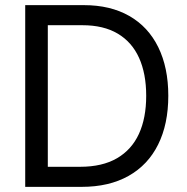

<svg xmlns="http://www.w3.org/2000/svg" viewBox="-20 -727 726 747"><path d="M127 0V-78.1H292Q377.9 -78.1 435.1 -111.3Q492.2 -144.5 520.5 -206.1Q548.8 -267.6 548.8 -354.5Q548.8 -440.4 521 -502Q493.2 -563.5 438 -596.2Q382.8 -628.9 300.8 -628.9H123V-707H306.6Q409.2 -707 482.9 -665Q556.6 -623 595.7 -543.5Q634.8 -463.9 634.8 -354.5Q634.8 -244.1 595.2 -164.6Q555.7 -85 480 -42.5Q404.3 0 297.9 0ZM166 0H78.1V-707H166Z"/></svg>

Font: WEMIX Pretendard Variable
Style: Regular
Weight: 400
Designer: Base glyphs from Inter by Rasmus Andersson; Hangeul glyphs from Noto Sans CJK(Source Han Sans) by Jang Soo-young and Kan
Foundry: Kil Hyung-jin
Version: Version 1.000;Glyphs 3.2 (3208)